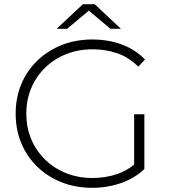

<svg xmlns="http://www.w3.org/2000/svg" viewBox="-20 -894 813 919"><path d="M421 5Q342 5 275 -21.5Q208 -48 158.5 -96Q109 -144 82 -208.5Q55 -273 55 -350Q55 -427 82 -491.5Q109 -556 159 -604Q209 -652 275.5 -678.5Q342 -705 422 -705Q498 -705 563 -681Q628 -657 674 -609L642 -575Q596 -620 541.5 -639Q487 -658 423 -658Q355 -658 297 -635Q239 -612 196 -570Q153 -528 129.5 -472Q106 -416 106 -350Q106 -284 129.5 -228Q153 -172 196 -130Q239 -88 297 -65Q355 -42 423 -42Q485 -42 541 -61Q585 -76 622 -106V-347H671V-85Q624 -40 558.5 -17.5Q493 5 421 5ZM251 -756 377 -874H433L559 -756H509L405 -843L301 -756Z"/></svg>

Font: Montserrat Z Light
Style: Regular
Weight: 300
Designer: Julieta Ulanovsky
Foundry: Julieta Ulanovsky
Version: Version 8.000